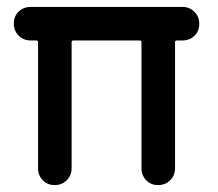

<svg xmlns="http://www.w3.org/2000/svg" viewBox="-20 -535 630 555"><path d="M138 0Q117 0 103.5 -14Q90 -28 90 -49V-413Q90 -418 85 -418H69Q48 -418 34 -432Q20 -446 20 -467Q20 -488 34 -501.5Q48 -515 69 -515H507Q528 -515 542 -501Q556 -487 556 -466Q556 -445 542 -431.5Q528 -418 507 -418H491Q486 -418 486 -413V-49Q486 -28 472 -14Q458 0 437 0Q416 0 402.5 -14Q389 -28 389 -49V-413Q389 -418 384 -418H192Q187 -418 187 -413V-49Q187 -28 173 -14Q159 0 138 0Z"/></svg>

Font: Quicksand Variable Light
Style: Regular
Weight: 300
Designer: Andrew Paglinawan
Foundry: Andrew Paglinawan
Version: Version 3.004